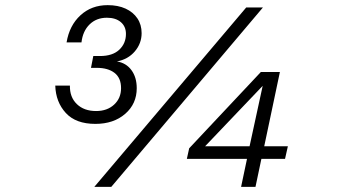

<svg xmlns="http://www.w3.org/2000/svg" viewBox="-20 -727 1340 747"><path d="M351 -245Q275 -245 236 -287.5Q197 -330 195 -394H252Q251 -349 279 -322Q307 -295 354 -295Q397 -295 424 -320Q451 -345 451 -384Q451 -424 425.5 -443.5Q400 -463 357 -463H334L343 -509H369Q418 -509 444 -533.5Q470 -558 470 -595Q470 -624 450 -641Q430 -658 396 -658Q355 -658 328.5 -632Q302 -606 297 -562H239Q250 -628 293 -667.5Q336 -707 399 -707Q439 -707 468.5 -693.5Q498 -680 514.5 -655.5Q531 -631 531 -598Q531 -558 504.5 -527Q478 -496 435 -488Q471 -482 491.5 -454Q512 -426 512 -384Q512 -323 467 -284Q422 -245 351 -245ZM347 0 938 -698H1003L413 0ZM918 0 941 -109H707L716 -150L995 -447H1069L1008 -158H1100L1089 -109H997L974 0ZM778 -158H951L1002 -393Z"/></svg>

Font: Azeret Mono Thin ExtraLight
Style: Italic
Weight: 250
Italic angle: -12°
Version: Version 1.002